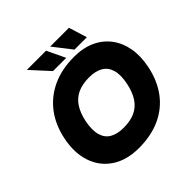

<svg xmlns="http://www.w3.org/2000/svg" viewBox="-219 -1054 1251 1251"><g transform="rotate(-45 406.0 -428.5)"><path d="M365 10Q253 10 177.5 -40Q102 -90 72.5 -177Q43 -264 65 -375Q86 -480 142 -554.5Q198 -629 284.5 -669.5Q371 -710 486 -710Q569 -710 632 -681Q695 -652 734 -599.5Q773 -547 785.5 -476.5Q798 -406 781 -322Q760 -218 705 -143.5Q650 -69 564 -29.5Q478 10 365 10ZM388 -154Q450 -154 493.5 -174Q537 -194 564.5 -235.5Q592 -277 605 -340Q620 -411 606.5 -457Q593 -503 555.5 -524.5Q518 -546 460 -546Q398 -546 354.5 -526Q311 -506 283.5 -464.5Q256 -423 243 -360Q229 -289 242 -243Q255 -197 292.5 -175.5Q330 -154 388 -154ZM323 -741 208 -867H385L445 -741ZM521 -741 423 -867H596L635 -741Z"/></g></svg>

Font: REM
Style: Bold Italic
Weight: 700
Italic angle: -11°
Designer: Octavio Pardo
Foundry: Ashler Design
Version: Version 1.005;gftools[0.9.28]